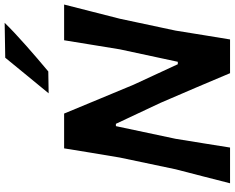

<svg xmlns="http://www.w3.org/2000/svg" viewBox="-112 -896 1008 825"><g transform="rotate(-90 392.5 -484.0)"><path d="M17 0Q32 -59 45.8 -112.8Q59.5 -166.5 77 -233.5L127.5 -473.5Q139.5 -544.5 148.5 -599.2Q157.5 -654 167 -713H316.5Q350.5 -631 381 -557.5Q411.5 -484 440.5 -414.5L528.5 -224.5H539L592.5 -473.5Q604 -544 613 -599.2Q622 -654.5 631.5 -713H785Q770 -654 756 -599Q742 -544 724 -473.5L673 -234Q662 -165 653.2 -111.2Q644.5 -57.5 635 0H490Q461.5 -68 430.5 -140.8Q399.5 -213.5 362.5 -299L272.5 -490.5H262.5L208 -233.5Q197 -164.5 188.2 -111Q179.5 -57.5 170.5 0ZM403.5 -779.5Q443 -827 480.5 -873.2Q518 -919.5 556.5 -966L706.5 -968.5Q666.5 -927.5 609 -876.8Q551.5 -826 497.5 -781Z"/></g></svg>

Font: Commissioner Loud SemiBold
Style: Italic
Weight: 600
Italic angle: -12°
Designer: Kostas Bartsokas
Foundry: Kostas Bartsokas
Version: Version 1.000; ttfautohint (v1.8.3)